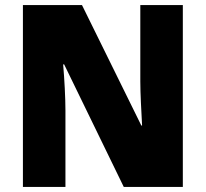

<svg xmlns="http://www.w3.org/2000/svg" viewBox="-20 -734 809 754"><path d="M698 0V-714H531V-414C531 -368 535 -297 538 -241H535L302 -714H70V0H237V-300C237 -349 233 -423 228 -481H232L466 0Z"/></svg>

Font: Noto Sans Georgian SemiCondensed Black
Style: Regular
Weight: 900
Width: 4
Designer: Monotype Design Team, Akaki Razmadze
Foundry: Google LLC
Version: Version 2.005